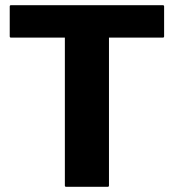

<svg xmlns="http://www.w3.org/2000/svg" viewBox="-20 -720 670 740"><path d="M22.5 -700H607.5Q612.5 -700 612.5 -695V-580Q612.5 -575 607.5 -575H400V-5Q400 0 395 0H235Q230 0 230 -5V-575H22.5Q17.5 -575 17.5 -580V-695Q17.5 -700 22.5 -700Z"/></svg>

Font: MFEK Sans
Style: Bold
Weight: 700
Designer: Owen Earl
Foundry: indestructible type*
Version: Version 0.001; ttfautohint (v1.8.4.7-5d5b)